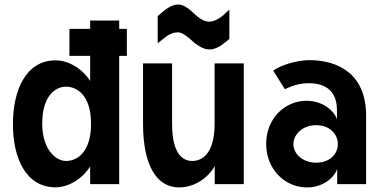

<svg xmlns="http://www.w3.org/2000/svg" viewBox="-20 -799 1658 833"><path d="M163.1 -262.2C163.1 -381.8 219.2 -422.9 266.6 -422.9C314 -422.9 375 -385.7 375 -262.2C375 -137.7 314 -100.6 266.6 -100.6C220.7 -100.6 163.1 -152.8 163.1 -262.2ZM371.1 0H497.1V-556.6H530.3V-673.8H497.1V-710H371.1V-673.8H281.2V-556.6H371.1V-447.8C337.4 -501 277.8 -537.1 221.2 -537.1C92.3 -537.1 36.1 -408.2 36.1 -259.8C36.1 -111.3 93.3 13.7 221.2 13.7C277.8 13.7 337.4 -23.4 371.1 -76.7Z M664.1 -729V-611.3C668.5 -614.7 675.3 -620.1 684.6 -627.4C693.8 -634.8 701.2 -640.6 706.1 -644C710.9 -647.5 717.8 -650.4 726.1 -653.8C734.4 -657.2 743.2 -658.7 752 -658.7C760.7 -658.7 771 -654.8 782.2 -647C793.5 -639.2 804.2 -630.9 814 -621.6C823.7 -612.3 835 -604 848.6 -596.2C862.3 -588.4 875.5 -584.5 888.2 -584.5C897.5 -584.5 907.2 -586.4 917 -590.3C926.8 -594.2 934.1 -598.1 939.5 -602.1C944.8 -606 951.7 -610.8 960 -617.7C968.3 -624.5 973.6 -628.9 975.1 -630.4V-757.3C963.4 -746.1 954.6 -738.3 949.2 -733.4C943.8 -728.5 935.5 -722.2 922.9 -715.3C910.2 -708.5 898.4 -705.1 888.2 -705.1C878.9 -705.1 869.1 -707.5 859.4 -712.4C849.6 -717.3 840.3 -723.6 832 -731C819.3 -741.7 820.3 -742.7 807.6 -753.4C799.3 -760.7 790 -767.1 780.8 -772C771.5 -776.9 762.2 -779.3 753.4 -779.3C746.1 -779.3 739.3 -777.8 732.4 -775.9C725.6 -773.9 718.3 -770.5 711.4 -766.1C704.6 -761.7 698.7 -758.3 694.3 -754.9C689.9 -751.5 684.6 -747.1 677.7 -740.7C670.9 -734.4 666 -730.5 664.1 -729ZM1037.6 0V-523.9H911.1V-262.2C911.1 -128.4 853.5 -100.6 814.5 -100.6C775.4 -100.6 726.6 -127.4 726.6 -261.7V-523.9H600.6V-261.2C600.6 -76.2 663.1 14.2 756.8 14.2C823.7 14.2 883.8 -27.8 911.6 -78.6V0Z M1352.1 -255.9C1411.6 -255.9 1445.8 -215.8 1445.8 -173.8C1445.8 -131.8 1411.6 -93.3 1352.1 -93.3C1292.5 -93.3 1252.9 -131.8 1252.9 -173.8C1252.9 -215.8 1292.5 -255.9 1352.1 -255.9ZM1310.5 -361.8C1213.9 -361.8 1134.8 -283.2 1134.8 -174.8C1134.8 -66.4 1213.9 14.2 1312.5 14.2C1380.9 14.2 1430.7 -28.3 1442.9 -66.4V0H1568.4V-148.9V-297.4C1568.4 -476.6 1449.2 -538.1 1321.3 -538.1C1269 -538.1 1194.3 -515.6 1165.5 -492.2L1215.8 -412.1C1242.2 -423.8 1272.5 -438 1321.3 -438C1370.1 -438 1441.9 -420.9 1441.9 -321.3V-281.2C1429.7 -319.3 1378.9 -361.8 1310.5 -361.8Z"/></svg>

Font: Tuffy
Style: Bold
Weight: 700
Designer: Thatcher Ulrich, Karoly Barta, Michael Everson
Version: Version 001.270